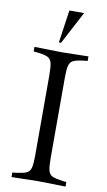

<svg xmlns="http://www.w3.org/2000/svg" viewBox="-102 -989 581 1040"><g transform="rotate(10 188.5 -468.5)"><path d="M40 3V-22L60 -24Q99 -29 117 -37Q135 -45 140.5 -67Q146 -89 146 -133V-577Q146 -622 140.5 -643.5Q135 -665 117 -673.5Q99 -682 60 -686L40 -688V-713L189 -710L337 -713V-688L317 -686Q279 -682 260.5 -673.5Q242 -665 236.5 -643.5Q231 -622 231 -577V-133Q231 -89 236.5 -67Q242 -45 260.5 -37Q279 -29 317 -24L337 -22V3L189 0ZM166 -760 192 -940H273L178 -760Z"/></g></svg>

Font: Baskervville
Style: Regular
Weight: 400
Designer: Alexis Faudot, Rémi Forte, Morgane Pierson, Rafael Ribas, Tanguy Vanlaeys, Rosalie Wagner, Thomas Huot-Marchand
Foundry: ANRT
Version: Version 1.100